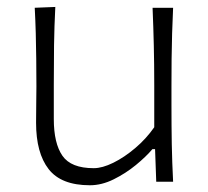

<svg xmlns="http://www.w3.org/2000/svg" viewBox="-20 -531 608 561"><path d="M242.7 10.3Q277.3 10.3 312.3 -7.1Q347.2 -24.4 377 -48.8Q406.7 -73.2 425.3 -95.2H433.1L436.5 0H485.8Q482.9 -57.1 481.9 -110.1Q481 -163.1 481 -226.1V-278.3Q481 -321.3 481.4 -359.1Q481.9 -397 482.9 -433.6Q483.9 -470.2 485.8 -508.3H425.8Q428.2 -451.2 429.4 -397.7Q430.7 -344.2 430.7 -282.2V-159.2Q407.2 -125.5 375.2 -98.4Q343.3 -71.3 311 -55.4Q278.8 -39.6 253.9 -39.6Q187.5 -39.6 162.4 -75.9Q137.2 -112.3 137.2 -183.1V-282.2Q137.2 -344.2 137.9 -398.9Q138.7 -453.6 141.6 -510.7L81.5 -508.3Q83.5 -470.2 84.5 -433.6Q85.4 -397 85.9 -359.1Q86.4 -321.3 86.4 -278.3Q86.4 -255.4 85.9 -230.5Q85.4 -205.6 85.4 -172.4Q85.4 -84 122.1 -36.9Q158.7 10.3 242.7 10.3Z"/></svg>

Font: Pinar FD VF
Style: Regular
Weight: 300
Designer: Amin Abedi
Version: Version 2.000